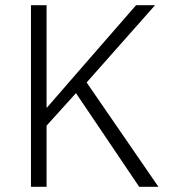

<svg xmlns="http://www.w3.org/2000/svg" viewBox="-20 -718 650 738"><path d="M515 0H589L313 -401L576 -698H503L273 -434L161 -305H159V-698H99V0H159V-235L272 -360Z"/></svg>

Font: IBM Plex Thai Looped Light
Style: Regular
Weight: 300
Designer: Mike Abbink, Paul van der Laan, Pieter van Rosmalen, Ben Mitchell, Mark Frömberg
Foundry: Bold Monday
Version: Version 1.0